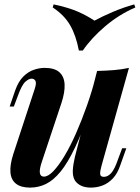

<svg xmlns="http://www.w3.org/2000/svg" viewBox="-20 -840 637 874"><path d="M393 -351Q356 -241 322 -169.5Q288 -98 255.5 -58.5Q223 -19 189 -2.5Q155 14 117 14Q75 14 52.5 -4Q30 -22 27.5 -56Q25 -90 40 -137L137 -432Q147 -461 141.5 -471.5Q136 -482 124 -482Q111 -482 95 -467.5Q79 -453 61 -403L43 -355H24L49 -428Q64 -470 86.5 -492Q109 -514 134.5 -522.5Q160 -531 183 -531Q228 -531 250 -511.5Q272 -492 274 -456.5Q276 -421 260 -372L170 -102Q148 -36 180 -36Q199 -36 223 -61Q247 -86 273.5 -130Q300 -174 326 -233Q352 -292 376 -360Q400 -428 418 -499ZM442 -85Q435 -60 436 -47.5Q437 -35 453 -35Q471 -35 486.5 -52.5Q502 -70 517 -114L536 -165H555L528 -89Q515 -50 493.5 -27.5Q472 -5 446.5 4.5Q421 14 394 14Q367 14 348.5 5Q330 -4 320 -20Q310 -39 311.5 -65.5Q313 -92 321 -126L422 -517Q463 -518 499.5 -521Q536 -524 567 -531ZM410 -746Q447 -766 494 -786Q541 -806 591 -820L596 -806Q522 -774 459 -720.5Q396 -667 357 -610H339Q326 -679 299 -725.5Q272 -772 220 -806L224 -820Q290 -806 332 -788Q374 -770 410 -746Z"/></svg>

Font: Playfair Display
Style: Bold Italic
Weight: 700
Italic angle: -14°
Designer: Claus Eggers Sørensen
Foundry: Claus Eggers Sørensen
Version: Version 1.203